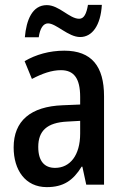

<svg xmlns="http://www.w3.org/2000/svg" viewBox="-20 -758 513 788"><path d="M398 -738H341C335 -702 325 -681 305 -681C265 -681 223 -737 172 -737C112 -737 88 -675 82 -605H139C144 -642 158 -662 177 -662C211 -662 260 -606 309 -606C358 -606 393 -653 398 -738ZM244 -550C183 -550 127 -534 81 -507L111 -434C153 -456 192 -470 230 -470C283 -470 309 -437 309 -360V-329L237 -326C106 -321 36 -262 36 -153C36 -60 84 10 172 10C240 10 280 -17 315 -74H318L334 0H407V-363C407 -486 356 -550 244 -550ZM256 -259 309 -262V-210C309 -120 267 -69 206 -69C163 -69 137 -96 137 -155C137 -220 172 -255 256 -259Z"/></svg>

Font: Noto Sans Thai Cond Med
Style: Regular
Weight: 500
Width: 3
Designer: Monotype Design Team
Foundry: Monotype Imaging Inc.
Version: Version 2.002